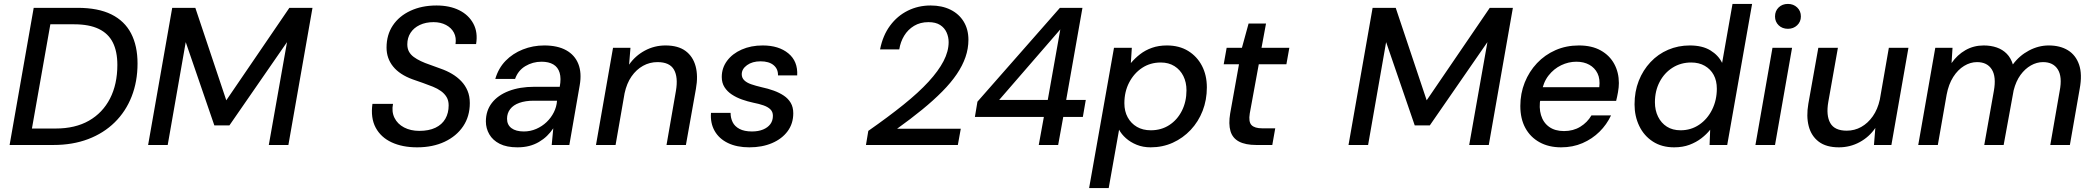

<svg xmlns="http://www.w3.org/2000/svg" viewBox="-20 -740 10687 980"><path d="M29 0 152 -700H376Q481 -700 548.5 -666.5Q616 -633 649 -569.5Q682 -506 682 -416Q682 -324 652 -247.5Q622 -171 565.5 -115.5Q509 -60 430 -30Q351 0 253 0ZM143 -84H264Q364 -84 434 -124Q504 -164 541.5 -237Q579 -310 579 -409Q579 -477 556 -523Q533 -569 484 -592.5Q435 -616 358 -616H237Z M736 0 859 -700H977L1135 -228L1457 -700H1575L1452 0H1352L1445 -525L1151 -100H1074L928 -525L836 0Z M2109 12Q2034 12 1979 -13.5Q1924 -39 1897.5 -88.5Q1871 -138 1881 -210H1986Q1978 -170 1993.5 -138.5Q2009 -107 2042.5 -89.5Q2076 -72 2120 -72Q2169 -72 2202.5 -88Q2236 -104 2253 -133.5Q2270 -163 2270 -202Q2270 -227 2259.5 -244.5Q2249 -262 2231 -275Q2213 -288 2189.5 -297.5Q2166 -307 2139 -316.5Q2112 -326 2086 -335Q2020 -359 1986.5 -400.5Q1953 -442 1953 -497Q1953 -562 1985 -610Q2017 -658 2075 -685Q2133 -712 2208 -712Q2275 -712 2323.5 -688Q2372 -664 2396 -619.5Q2420 -575 2410 -515H2305Q2310 -548 2297 -573Q2284 -598 2256.5 -612.5Q2229 -627 2193 -627Q2153 -627 2122.5 -612.5Q2092 -598 2075.5 -572.5Q2059 -547 2059 -514Q2059 -492 2067.5 -476.5Q2076 -461 2091.5 -449.5Q2107 -438 2128 -428Q2149 -418 2174.5 -409.5Q2200 -401 2228 -390Q2260 -379 2287 -363Q2314 -347 2334.5 -325.5Q2355 -304 2366.5 -276.5Q2378 -249 2378 -214Q2378 -146 2344 -95.5Q2310 -45 2249.5 -16.5Q2189 12 2109 12Z M2621 12Q2566 12 2530.5 -6Q2495 -24 2477.5 -54.5Q2460 -85 2460 -120Q2460 -175 2490.5 -214.5Q2521 -254 2577 -275.5Q2633 -297 2707 -297H2837Q2845 -340 2836.5 -368.5Q2828 -397 2804.5 -411Q2781 -425 2744 -425Q2699 -425 2661.5 -402.5Q2624 -380 2609 -337H2508Q2524 -392 2560.5 -429.5Q2597 -467 2648.5 -487.5Q2700 -508 2758 -508Q2826 -508 2870 -483.5Q2914 -459 2932 -413.5Q2950 -368 2939 -305L2886 0H2796L2804 -85Q2790 -64 2772 -46.5Q2754 -29 2731 -15.5Q2708 -2 2681 5Q2654 12 2621 12ZM2654 -69Q2687 -69 2717 -82Q2747 -95 2770 -117Q2793 -139 2807 -167Q2821 -195 2823 -225V-226H2704Q2662 -226 2631 -215Q2600 -204 2584 -183Q2568 -162 2568 -134Q2568 -103 2590.5 -86Q2613 -69 2654 -69Z M3022 0 3109 -496H3198L3191 -410Q3222 -455 3271 -481.5Q3320 -508 3377 -508Q3441 -508 3479 -480Q3517 -452 3530.5 -402Q3544 -352 3532 -286L3481 0H3382L3430 -276Q3442 -346 3420 -384.5Q3398 -423 3336 -423Q3296 -423 3262 -404Q3228 -385 3203.5 -350Q3179 -315 3168 -264L3122 0Z M3805 12Q3741 12 3695.5 -10Q3650 -32 3627.5 -72Q3605 -112 3609 -164H3709Q3709 -138 3719.5 -116.5Q3730 -95 3754.5 -82Q3779 -69 3818 -69Q3851 -69 3875 -79Q3899 -89 3912 -106.5Q3925 -124 3925 -149Q3925 -169 3912.5 -181.5Q3900 -194 3877.5 -202Q3855 -210 3824 -216Q3796 -222 3767.5 -232Q3739 -242 3715.5 -257.5Q3692 -273 3678 -295Q3664 -317 3664 -347Q3664 -393 3691 -429.5Q3718 -466 3765.5 -487Q3813 -508 3873 -508Q3955 -508 4004 -467.5Q4053 -427 4049 -355H3951Q3952 -388 3928.5 -407.5Q3905 -427 3862 -427Q3820 -427 3793 -407.5Q3766 -388 3766 -361Q3766 -343 3778.5 -330.5Q3791 -318 3814 -310Q3837 -302 3867 -295Q3900 -288 3929 -277.5Q3958 -267 3980.5 -252Q4003 -237 4016 -215Q4029 -193 4029 -162Q4029 -109 4000 -70Q3971 -31 3920.5 -9.5Q3870 12 3805 12Z M4400 0 4412 -72Q4515 -144 4592 -206Q4669 -268 4719.5 -323Q4770 -378 4796 -428Q4822 -478 4822 -525Q4822 -551 4811.5 -574.5Q4801 -598 4778.5 -612.5Q4756 -627 4719 -627Q4677 -627 4645.5 -608Q4614 -589 4595 -557.5Q4576 -526 4570 -488H4472Q4486 -559 4523 -609Q4560 -659 4613.5 -685.5Q4667 -712 4730 -712Q4788 -712 4831.5 -690.5Q4875 -669 4899 -629.5Q4923 -590 4923 -537Q4923 -492 4908 -448.5Q4893 -405 4863.5 -361.5Q4834 -318 4789.5 -273Q4745 -228 4687.5 -181Q4630 -134 4559 -83H4884L4869 0Z M5282 0 5308 -143H4956L4969 -221L5390 -700H5505L5422 -230H5522L5507 -143H5407L5381 0ZM5080 -230H5328L5392 -590Z M5539 220 5666 -496H5757L5752 -418Q5773 -443 5799.5 -463.5Q5826 -484 5860 -496Q5894 -508 5936 -508Q5999 -508 6044.5 -480Q6090 -452 6115 -404Q6140 -356 6140 -294Q6140 -230 6118.5 -174.5Q6097 -119 6057.5 -77Q6018 -35 5966 -11.5Q5914 12 5853 12Q5814 12 5782 -1Q5750 -14 5727 -34.5Q5704 -55 5692 -78L5639 220ZM5854 -75Q5907 -75 5948 -101.5Q5989 -128 6012.5 -174.5Q6036 -221 6036 -279Q6036 -320 6020 -352Q6004 -384 5974.5 -402.5Q5945 -421 5905 -421Q5851 -421 5809.5 -393.5Q5768 -366 5743.5 -319Q5719 -272 5719 -213Q5719 -172 5736 -141Q5753 -110 5783 -92.5Q5813 -75 5854 -75Z M6392 0Q6337 0 6304 -17.5Q6271 -35 6260.5 -71Q6250 -107 6259 -161L6304 -412H6226L6241 -496H6319L6353 -620H6442L6419 -496H6561L6546 -412H6405L6359 -161Q6352 -118 6368 -101.5Q6384 -85 6423 -85H6489L6474 0Z M6863 0 6986 -700H7104L7262 -228L7584 -700H7702L7579 0H7479L7572 -525L7278 -100H7201L7055 -525L6963 0Z M7948 12Q7885 12 7838 -14Q7791 -40 7765.5 -87Q7740 -134 7740 -199Q7740 -263 7762.5 -319Q7785 -375 7825 -417.5Q7865 -460 7919.5 -484Q7974 -508 8039 -508Q8105 -508 8150.5 -482.5Q8196 -457 8219.5 -413.5Q8243 -370 8243 -316Q8243 -295 8238.5 -269.5Q8234 -244 8229 -225H7816L7828 -295H8143Q8148 -337 8134 -365.5Q8120 -394 8092 -409.5Q8064 -425 8026 -425Q7986 -425 7948.5 -407Q7911 -389 7884 -354.5Q7857 -320 7848 -267L7843 -239Q7834 -191 7845.5 -152.5Q7857 -114 7887 -92.5Q7917 -71 7963 -71Q8010 -71 8046 -93Q8082 -115 8103 -151H8203Q8181 -104 8144 -67.5Q8107 -31 8057.5 -9.5Q8008 12 7948 12Z M8525 12Q8462 12 8416.5 -17.5Q8371 -47 8347 -97Q8323 -147 8323 -207Q8323 -273 8344.5 -327.5Q8366 -382 8404.5 -423Q8443 -464 8494.5 -486Q8546 -508 8605 -508Q8669 -508 8710 -483Q8751 -458 8770 -419L8823 -720H8923L8796 0H8706L8709 -78Q8691 -55 8664.5 -34.5Q8638 -14 8603.5 -1Q8569 12 8525 12ZM8558 -75Q8611 -75 8653 -103.5Q8695 -132 8719 -180.5Q8743 -229 8743 -287Q8743 -328 8727 -357.5Q8711 -387 8681.5 -404Q8652 -421 8612 -421Q8559 -421 8517 -394.5Q8475 -368 8451 -322Q8427 -276 8427 -218Q8427 -177 8443 -144.5Q8459 -112 8488 -93.5Q8517 -75 8558 -75Z M8940 0 9027 -496H9127L9040 0ZM9106 -593Q9077 -593 9058.5 -611Q9040 -629 9040 -656Q9040 -684 9058.5 -702Q9077 -720 9106 -720Q9134 -720 9153 -702Q9172 -684 9172 -656Q9172 -629 9153 -611Q9134 -593 9106 -593Z M9366 12Q9301 12 9263 -17Q9225 -46 9212 -96Q9199 -146 9210 -210L9261 -496H9361L9312 -220Q9300 -151 9322 -112Q9344 -73 9406 -73Q9446 -73 9480 -92Q9514 -111 9539 -146.5Q9564 -182 9575 -232L9621 -496H9721L9634 0H9545L9552 -87Q9521 -41 9472 -14.5Q9423 12 9366 12Z M9771 0 9858 -496H9946L9941 -418Q9970 -460 10012 -484Q10054 -508 10105 -508Q10142 -508 10172 -497.5Q10202 -487 10223 -465.5Q10244 -444 10254 -411Q10287 -456 10336 -482Q10385 -508 10437 -508Q10495 -508 10535 -483.5Q10575 -459 10592 -410Q10609 -361 10595 -286L10545 0H10445L10493 -276Q10507 -348 10483.5 -385.5Q10460 -423 10408 -423Q10376 -423 10346 -406Q10316 -389 10293 -357.5Q10270 -326 10258 -279L10207 0H10108L10157 -276Q10170 -348 10146.5 -385.5Q10123 -423 10071 -423Q10037 -423 10005 -403.5Q9973 -384 9949.5 -347Q9926 -310 9916 -257L9871 0Z"/></svg>

Font: DM Sans 24pt Medium
Style: Italic
Weight: 500
Italic angle: -10°
Designer: Colophon Foundry, Jonny Pinhorn
Foundry: Colophon Foundry
Version: Version 4.004;gftools[0.9.30]